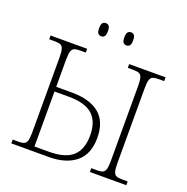

<svg xmlns="http://www.w3.org/2000/svg" viewBox="-154 -1049 1166 1194"><g transform="rotate(20 428.5 -452.0)"><path d="M512 -817Q499 -817 491 -826Q483 -835 483 -861Q483 -886 491 -895Q499 -904 512 -904Q525 -904 533 -895Q541 -886 541 -861Q541 -835 533 -826Q525 -817 512 -817ZM345 -817Q332 -817 324 -826Q316 -835 316 -861Q316 -886 324 -895Q332 -904 345 -904Q358 -904 366 -895Q374 -886 374 -861Q374 -835 366 -826Q358 -817 345 -817ZM48 0V-25H87Q110 -25 123 -30.5Q136 -36 141.5 -54Q147 -72 147 -108V-605Q147 -642 141.5 -660Q136 -678 123 -683.5Q110 -689 87 -689H48V-714H290V-689H251Q227 -689 214 -683.5Q201 -678 195.5 -660Q190 -642 190 -605V-426H295Q411 -426 475 -374.5Q539 -323 539 -214Q539 -106 474 -53Q409 0 295 0ZM190 -31H285Q393 -31 442.5 -76Q492 -121 492 -214Q492 -305 442.5 -350Q393 -395 285 -395H190ZM568 0V-25H605Q630 -25 643 -30.5Q656 -36 661.5 -54Q667 -72 667 -109V-605Q667 -642 661.5 -660Q656 -678 643 -683.5Q630 -689 605 -689H568V-714H809V-689H772Q747 -689 734 -683.5Q721 -678 715.5 -660Q710 -642 710 -605V-109Q710 -72 715.5 -54Q721 -36 734 -30.5Q747 -25 772 -25H809V0Z"/></g></svg>

Font: Noto Serif ExtraLight
Style: Regular
Weight: 200
Designer: Monotype Design Team
Foundry: Monotype Imaging Inc.
Version: Version 2.015; ttfautohint (v1.8.4.7-5d5b)